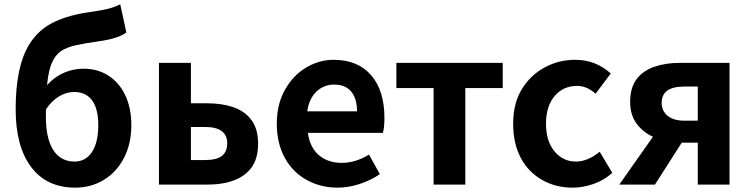

<svg xmlns="http://www.w3.org/2000/svg" viewBox="-20 -849 3454 883"><path d="M52 -347Q52 -546 116 -647Q158 -714 229.5 -748Q301 -782 404 -795Q451 -802 478.5 -809Q506 -816 533 -829L561 -700Q526 -672 434 -659Q363 -649 325 -640Q287 -631 262 -615Q234 -596 219 -561Q204 -527 197.5 -468Q191 -409 191 -313Q191 -212 225 -159Q259 -106 323 -106Q374 -106 403 -150Q432 -194 432 -273Q432 -349 403.5 -387.5Q375 -426 321 -426Q287 -426 253.5 -407Q220 -388 191 -346L184 -442Q217 -486 264 -509.5Q311 -533 365 -533Q428 -533 477.5 -502Q527 -471 555.5 -412Q584 -353 584 -273Q584 -189 550.5 -123.5Q517 -58 458 -22Q399 14 326 14Q195 14 123.5 -80.5Q52 -175 52 -347Z M711 -560H858V-374H932Q1001 -374 1053 -356Q1108 -337 1137.5 -295.5Q1167 -254 1167 -189Q1167 -120 1137 -79Q1079 0 932 0H711ZM1025 -190Q1025 -265 923 -265H858V-113H923Q976 -113 1000.5 -132Q1025 -151 1025 -190Z M1391 -21Q1326 -57 1289.5 -123.5Q1253 -190 1253 -280Q1253 -370 1291 -437Q1329 -504 1389 -539Q1449 -574 1514 -574Q1625 -574 1686.5 -503.5Q1748 -433 1748 -306Q1748 -264 1741 -238H1396Q1405 -171 1446.5 -135.5Q1488 -100 1552 -100Q1615 -100 1677 -138L1727 -48Q1684 -19 1633 -2.5Q1582 14 1532 14Q1455 14 1391 -21ZM1516 -460Q1470 -460 1436 -428.5Q1402 -397 1393 -337H1622Q1622 -395 1595.5 -427.5Q1569 -460 1516 -460Z M1974 -444H1803V-560H2292V-444H2120V0H1974Z M2474 -21Q2410 -57 2375 -123Q2340 -189 2340 -280Q2340 -374 2380 -439Q2419 -503 2484 -538.5Q2549 -574 2626 -574Q2719 -574 2789 -511L2719 -418Q2679 -454 2634 -454Q2570 -454 2530.5 -407Q2491 -360 2491 -280Q2491 -200 2530 -153Q2569 -106 2629 -106Q2682 -106 2738 -151L2796 -54Q2758 -20 2709.5 -3Q2661 14 2613 14Q2536 14 2474 -21Z M3189 -193H3115Q3055 -193 3001 -212.5Q2947 -232 2912.5 -274Q2878 -316 2878 -380Q2878 -447 2909 -487Q2938 -524 2989.5 -542Q3041 -560 3108 -560H3335V0H3189ZM3189 -451H3127Q3023 -451 3023 -376Q3023 -339 3050.5 -316.5Q3078 -294 3127 -294H3189ZM3018 -270 3139 -230 2992 0H2828Z"/></svg>

Font: Merged Yaku Han JP
Style: Bold
Weight: 700
Designer: Ryoko NISHIZUKA 西塚涼子 (kana, bopomofo & ideographs); Paul D. Hunt (Latin, Greek & Cyrillic); Sandoll Communications 산돌커뮤니
Foundry: Adobe
Version: Version 2.004